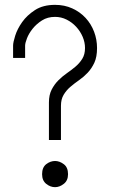

<svg xmlns="http://www.w3.org/2000/svg" viewBox="-20 -775 476 795"><path d="M261.7 -53.7Q261.7 -27.3 244.1 -13.7Q226.6 0 208 0Q188.5 0 171.4 -13.7Q154.3 -27.3 154.3 -53.7Q154.3 -82 171.4 -95.2Q188.5 -108.4 208 -108.4Q226.6 -108.4 244.1 -95.2Q261.7 -82 261.7 -53.7ZM381.8 -576.2Q381.8 -539.1 370.6 -515.1Q359.4 -491.2 342.8 -473.6Q326.2 -456.1 307.1 -442.9Q288.1 -429.7 271.5 -415.5Q254.9 -401.4 243.7 -382.8Q232.4 -364.3 232.4 -336.9V-195.3H182.6V-350.6Q182.6 -381.8 193.8 -403.8Q205.1 -425.8 221.7 -442.4Q238.3 -459 257.3 -472.2Q276.4 -485.4 293 -499.5Q309.6 -513.7 320.8 -531.7Q332 -549.8 332 -576.2Q332 -599.6 322.3 -622.6Q312.5 -645.5 295.4 -664.1Q278.3 -682.6 255.9 -693.8Q233.4 -705.1 208 -705.1Q176.8 -705.1 153.8 -690.4Q130.9 -675.8 115.2 -656.2Q99.6 -636.7 91.8 -616.7Q84 -596.7 84 -585.9V-535.2H34.2V-585.9Q34.2 -599.6 43 -627.4Q51.8 -655.3 71.8 -683.6Q91.8 -711.9 125 -733.4Q158.2 -754.9 208 -754.9Q247.1 -754.9 279.3 -740.2Q311.5 -725.6 334.5 -700.7Q357.4 -675.8 369.6 -643.6Q381.8 -611.3 381.8 -576.2Z"/></svg>

Font: Myanmar PaOh One
Style: Regular
Weight: 400
Designer: Debbi Hosken
Foundry: SIL
Version: Version 2.8